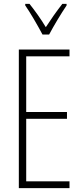

<svg xmlns="http://www.w3.org/2000/svg" viewBox="-20 -969 425 989"><path d="M199 -791H233C258 -838 294 -898 323 -941V-949H301C267 -905 244 -872 216 -829C191 -871 157 -918 132 -949H110V-941C134 -907 173 -840 199 -791ZM338 0V-35H115V-357H325V-392H115V-679H338V-714H77V0Z"/></svg>

Font: Noto Sans Devanagari UI ExtraCondensed ExtraLight
Style: Regular
Weight: 200
Width: 2
Designer: Jelle Bosma - Monotype Design Team
Foundry: Monotype Imaging Inc.
Version: Version 2.004